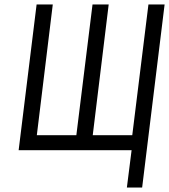

<svg xmlns="http://www.w3.org/2000/svg" viewBox="-20 -669 753 855"><path d="M566 0 545 166H613L713 -649H641L569 -67H393L464 -649H392L320 -67H144L215 -649H143L63 0Z"/></svg>

Font: Gamestation Condensed
Style: Italic
Weight: 400
Width: 3
Designer: Jonas Hecksher
Foundry: Jonas Hecksher, Playtypeª, e-types AS
Version: Version 1.003